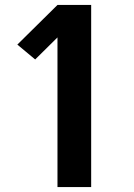

<svg xmlns="http://www.w3.org/2000/svg" viewBox="-20 -755 540 775"><path d="M212 0V-604L122 -515L50 -575L212 -735H348V0Z"/></svg>

Font: Iosevka Term Curly Heavy
Style: Regular
Weight: 900
Designer: Belleve Invis
Foundry: Belleve Invis
Version: Version 32.3.0